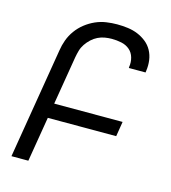

<svg xmlns="http://www.w3.org/2000/svg" viewBox="-110 -832 821 922"><g transform="rotate(15 300.0 -371.5)"><path d="M32 0 123 -550Q127 -577 136.5 -603Q146 -629 163 -652.5Q180 -676 203 -694Q226 -712 252 -723.5Q278 -735 305.5 -739Q333 -743 359 -743Q386 -743 412.5 -739.5Q439 -736 462 -726.5Q485 -717 504.5 -701.5Q524 -686 536 -664Q548 -642 551.5 -616Q555 -590 551 -563L550 -555H467V-560Q471 -584 464.5 -607Q458 -630 441 -644.5Q424 -659 400.5 -664Q377 -669 352 -669Q335 -669 317.5 -666Q300 -663 283.5 -655Q267 -647 253 -634Q239 -621 228.5 -605.5Q218 -590 213 -572.5Q208 -555 205 -538L165 -297H505L493 -223H153L116 0Z"/></g></svg>

Font: Iosevka Extended
Style: Italic
Weight: 400
Width: 7
Italic angle: -9°
Monospace: yes
Designer: Belleve Invis
Foundry: Belleve Invis
Version: Version 32.5.0; ttfautohint (v1.8.4)